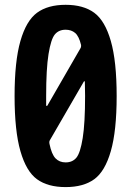

<svg xmlns="http://www.w3.org/2000/svg" viewBox="-20 -760 540 790"><path d="M250 -91.8Q278.3 -91.8 294.4 -111.3Q310.5 -130.9 320.3 -191.9Q330.1 -252.9 330.1 -365.2Q330.1 -376 329.6 -395.5Q329.1 -415 329.1 -423.8Q329.1 -425.8 327.6 -425.8Q326.2 -425.8 325.2 -424.8L185.5 -183.6Q181.6 -177.7 183.6 -168Q192.4 -125 208.5 -108.4Q224.6 -91.8 250 -91.8ZM250 -637.7Q221.7 -637.7 205.6 -618.2Q189.5 -598.6 179.7 -537.6Q169.9 -476.6 169.9 -365.2V-326.2Q169.9 -324.2 171.9 -324.2Q173.8 -324.2 174.8 -325.2L310.5 -560.5Q314.5 -566.4 313.5 -575.2Q304.7 -611.3 289.1 -624.5Q273.4 -637.7 250 -637.7ZM132.3 -707.5Q176.8 -740.2 250 -740.2Q323.2 -740.2 367.7 -707.5Q412.1 -674.8 436 -591.3Q460 -507.8 460 -364.7Q460 -221.7 436 -138.2Q412.1 -54.7 367.7 -22.5Q323.2 9.8 250 9.8Q176.8 9.8 132.3 -22.5Q87.9 -54.7 64 -138.2Q40 -221.7 40 -364.7Q40 -507.8 64 -591.3Q87.9 -674.8 132.3 -707.5Z"/></svg>

Font: Rounded Mgen+ 1mn bold
Style: Bold
Weight: 700
Designer: [Source Han Sans]
Ryoko NISHIZUKA  (kana & ideographs); Paul D. Hunt (Latin, Greek & Cyrillic); Wenlong ZHANG  (bopomofo
Version: Version 1.059.20150602